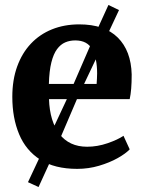

<svg xmlns="http://www.w3.org/2000/svg" viewBox="-20 -668 581 772"><path d="M290.5 11Q199.5 11 141.8 -26Q84 -63 56.8 -128.5Q29.5 -194 29.5 -278.5Q29.5 -346.5 49 -400.5Q68.5 -454.5 104 -492.2Q139.5 -530 189 -550Q238.5 -570 298.5 -570Q400 -570 453.5 -517Q507 -464 509.5 -368.5Q509.5 -336 507.5 -311.8Q505.5 -287.5 501.5 -269.5H177Q178.5 -224.5 189.2 -189.2Q200 -154 219.2 -129Q238.5 -104 266.2 -91Q294 -78 330.5 -78Q371.5 -78 412.8 -92.2Q454 -106.5 476.5 -122L501.5 -67.5Q485.5 -50.5 453 -32.2Q420.5 -14 378.2 -1.5Q336 11 290.5 11ZM176.5 -330.5H368.5Q369 -340.5 369.8 -351.5Q370.5 -362.5 370.5 -373Q370.5 -432.5 351 -469Q331.5 -505.5 282.5 -505.5Q260.5 -505.5 242 -497.5Q223.5 -489.5 209.2 -470.2Q195 -451 186.5 -417Q178 -383 176.5 -330.5ZM135 84 92.5 64.5 144.5 -46.5 258 -289 369 -545 416 -648 458.5 -627.5 410 -524 292 -275.5 186 -27.5Z"/></svg>

Font: Merriweather Light 18pt
Style: Bold
Weight: 700
Version: Version 2.100